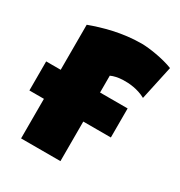

<svg xmlns="http://www.w3.org/2000/svg" viewBox="-157 -663 742 790"><g transform="rotate(30 213.5 -268.0)"><path d="M290 -561C326 -561 396 -550 441 -532L406 -370C368 -391 326 -394 298 -393C276 -392 257 -388 242 -381V-301H373V-163H242V25H55V-163H-14V-301H55V-515C115 -537 198 -561 290 -561Z"/></g></svg>

Font: Repo Black
Style: Regular
Weight: 900
Designer: Stefan Peev
Foundry: Context Ltd
Version: Version 1.502